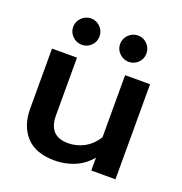

<svg xmlns="http://www.w3.org/2000/svg" viewBox="-126 -787 862 911"><g transform="rotate(20 305.0 -331.5)"><path d="M114 -611Q114 -639 134 -658.5Q154 -678 181 -678Q208 -678 227.5 -658.5Q247 -639 247 -611Q247 -583 227.5 -564Q208 -545 181 -545Q154 -545 134 -564.5Q114 -584 114 -611ZM351 -611Q351 -639 371 -658.5Q391 -678 418 -678Q445 -678 464.5 -658.5Q484 -639 484 -611Q484 -583 464.5 -564Q445 -545 418 -545Q391 -545 371 -564.5Q351 -584 351 -611ZM55 -177V-480H181V-189Q181 -84 279 -84Q322 -84 360 -104.5Q398 -125 424 -166V-480H550V0H428V-65Q394 -24 347 -4.5Q300 15 248 15Q151 15 103 -37.5Q55 -90 55 -177Z"/></g></svg>

Font: Prompt Medium
Style: Regular
Weight: 500
Designer: Katatrad Team
Foundry: CadsonDemak
Version: Version 1.000